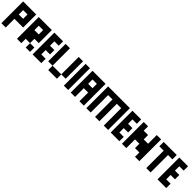

<svg xmlns="http://www.w3.org/2000/svg" viewBox="455 -2061 3897 3897"><g transform="rotate(45 2403.0 -112.5)"><path d="M250 -174.8V-299.8H125V-174.8ZM0 200.2V-424.8H375V-49.8H125V200.2Z M698.2 200.2V75.2H823.2V200.2ZM698.2 -174.8V-299.8H573.2V-174.8ZM448.2 200.2V-424.8H823.2V-49.8H698.2V75.2H573.2V200.2Z M896.5 200.2V-424.8H1146.5V-299.8H1021.5V-174.8H1146.5V-49.8H1021.5V75.2H1146.5V200.2Z M1344.7 200.2V75.2H1594.7V200.2ZM1219.7 75.2V-424.8H1344.7V75.2ZM1594.7 75.2V-424.8H1719.7V75.2Z M1793 200.2V-424.8H1918V200.2Z M2241.2 -174.8V-299.8H2116.2V-174.8ZM1991.2 200.2V-424.8H2366.2V200.2H2241.2V-49.8H2116.2V200.2Z M2439.5 200.2V-424.8H3064.5V200.2H2939.5V-299.8H2814.5V200.2H2689.5V-299.8H2564.5V200.2Z M3137.7 200.2V-424.8H3387.7V-299.8H3262.7V-174.8H3387.7V-49.8H3262.7V75.2H3387.7V200.2Z M3460.9 200.2V-424.8H3585.9V-299.8H3710.9V-174.8H3835.9V-424.8H3960.9V200.2H3835.9V75.2H3710.9V-49.8H3585.9V200.2Z M4159.2 200.2V-299.8H4034.2V-424.8H4409.2V-299.8H4284.2V200.2Z M4482.4 200.2V-424.8H4732.4V-299.8H4607.4V-174.8H4732.4V-49.8H4607.4V75.2H4732.4V200.2Z"/></g></svg>

Font: Ishtika
Style: Block
Weight: 400
Designer: Kailash Nadh
Version: Version 2.3